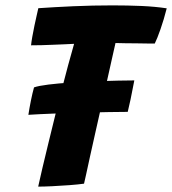

<svg xmlns="http://www.w3.org/2000/svg" viewBox="-20 -687 640 714"><path d="M455 -271Q429.5 -271 383.8 -270.2Q338 -269.5 283.8 -268Q229.5 -266.5 176.8 -264.5Q124 -262.5 85.5 -260Q89.5 -286 95 -313.2Q100.5 -340.5 106.5 -362Q123.5 -368 160 -372.5Q196.5 -377 242.2 -380Q288 -383 334.5 -384.8Q381 -386.5 419.8 -387.2Q458.5 -388 479.5 -388Q478 -380.5 474.2 -361Q470.5 -341.5 465.5 -317.2Q460.5 -293 455 -271ZM95.5 -518.5Q96.5 -529.5 100 -549.8Q103.5 -570 108.2 -592.2Q113 -614.5 117 -632.2Q121 -650 122.5 -656.5Q180 -660.5 252.5 -663.8Q325 -667 398.5 -667Q454 -667 506 -664.8Q558 -662.5 600 -656Q589.5 -614.5 577 -578.8Q564.5 -543 555.5 -525Q546 -525 528.2 -525.2Q510.5 -525.5 488.8 -525.8Q467 -526 446 -526.2Q425 -526.5 409.5 -527Q405.5 -508.5 397.2 -472.5Q389 -436.5 378.8 -390.2Q368.5 -344 357 -293.2Q345.5 -242.5 334.5 -193.5Q323.5 -144.5 314.5 -103.8Q305.5 -63 299.8 -36.2Q294 -9.5 292.5 -4Q271.5 -1 238.8 1.5Q206 4 174 5.5Q142 7 122 7Q128.5 -22.5 138.2 -64.2Q148 -106 160 -154.8Q172 -203.5 184.5 -254.8Q197 -306 209.8 -355Q222.5 -404 233.5 -445Q240 -468 245.5 -488Q251 -508 255.5 -524Q238 -523 217.8 -522.2Q197.5 -521.5 176.2 -520.5Q155 -519.5 134.5 -519Q114 -518.5 95.5 -518.5Z"/></svg>

Font: Grandstander Thin
Style: Bold Italic
Weight: 700
Italic angle: -15°
Version: Version 1.200